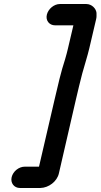

<svg xmlns="http://www.w3.org/2000/svg" viewBox="-20 -779 500 955"><path d="M254 -653H345L318 -538C315 -524 310 -506 304 -485C283 -421 268 -355 252 -286L174 50H103C74 50 45 73 38 102C31 131 50 156 79 156H181C222 155 264 124 273 83L358 -286C368 -329 378 -371 389 -413C399 -450 416 -503 424 -538L458 -683C461 -694 460 -704 460 -715C458 -736 437 -759 409 -759H278C249 -759 220 -735 213 -706C206 -677 225 -653 254 -653Z"/></svg>

Font: Electronic
Style: HvIt
Weight: 900
Version: Version 1.011